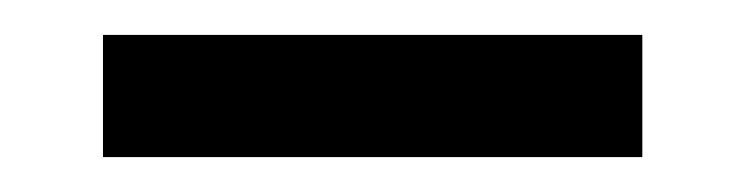

<svg xmlns="http://www.w3.org/2000/svg" viewBox="-20 -89 425 110"><path d="M39 -69H348V1H39Z"/></svg>

Font: Emberly Black
Style: Regular
Weight: 900
Designer: Rajesh Rajput
Foundry: Rajesh Rajput
Version: Version 1.000